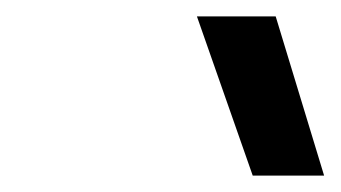

<svg xmlns="http://www.w3.org/2000/svg" viewBox="-20 -818 415 234"><path d="M220 -798 288 -604H375L316 -798Z"/></svg>

Font: Crazy Punk
Style: Obl
Weight: 400
Version: Version 1